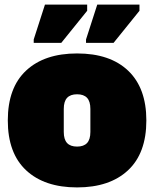

<svg xmlns="http://www.w3.org/2000/svg" viewBox="-20 -803 672 837"><path d="M14 -278Q14 -421 94 -495.5Q174 -570 316 -570Q460 -570 539 -494.5Q618 -419 618 -278Q618 -135 538 -60.5Q458 14 316 14Q174 14 94 -60.5Q14 -135 14 -278ZM374 -228V-328Q374 -361 359.5 -376.5Q345 -392 316 -392Q287 -392 272.5 -376.5Q258 -361 258 -328V-228Q258 -195 272.5 -179.5Q287 -164 316 -164Q345 -164 359.5 -179.5Q374 -195 374 -228ZM127 -616V-631L176 -783H360V-756L247 -616ZM355 -616V-631L404 -783H588V-756L475 -616Z"/></svg>

Font: Alfa Slab One
Style: Regular
Weight: 400
Designer: JM Sole
Foundry: JM Sole
Version: Version 2.000